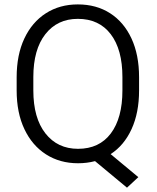

<svg xmlns="http://www.w3.org/2000/svg" viewBox="-20 -741 723 883"><path d="M619.6 -385.7V-325.2Q619.6 -222.7 585.2 -147.5Q550.8 -72.3 488.8 -32.2L616.2 73.7L564 122.1L417 0Q379.9 9.8 338.9 9.8Q255.4 9.8 191.7 -31Q127.9 -71.8 92.3 -147Q56.6 -222.2 56.6 -325.2V-385.7Q56.6 -488.8 92 -564Q127.4 -639.2 190.9 -679.9Q254.4 -720.7 337.9 -720.7Q423.3 -720.7 486.6 -679.9Q549.8 -639.2 584.7 -564Q619.6 -488.8 619.6 -385.7ZM543 -325.2V-386.7Q543 -513.2 489.3 -583.7Q435.5 -654.3 337.9 -654.3Q243.7 -654.3 188.5 -583.7Q133.3 -513.2 133.3 -386.7V-325.2Q133.3 -198.2 189 -127.4Q244.6 -56.6 338.9 -56.6Q436.5 -56.6 489.7 -127.4Q543 -198.2 543 -325.2Z"/></svg>

Font: Vazirmatn RD FD Light
Style: Regular
Weight: 300
Designer: Saber Rastikerdar
Foundry: Saber Rastikerdar
Version: Version 33.003